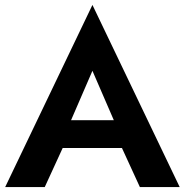

<svg xmlns="http://www.w3.org/2000/svg" viewBox="-20 -761 751 781"><path d="M549 0 476 -159H235L162 0H1L356 -741L711 0ZM356 -473 269 -272H443Z"/></svg>

Font: Von Semi
Style: Regular
Weight: 600
Version: Version 4.000; ttfautohint (v1.8.4.7-5d5b)